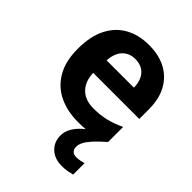

<svg xmlns="http://www.w3.org/2000/svg" viewBox="-223 -677 1037 1037"><g transform="rotate(45 295.5 -158.0)"><path d="M413 111Q413 131 424 141Q435 151 452 151Q468 151 483 148Q498 145 508 142V229Q492 233 474 236.5Q456 240 432 240Q376 240 343 208.5Q310 177 310 128Q310 99 325 72Q340 45 365 22.5Q390 0 420 -17L517 -29Q477 6 454.5 31Q432 56 422.5 75Q413 94 413 111ZM303 -556Q379 -556 433.5 -527Q488 -498 518 -443Q548 -388 548 -308V-236H196Q198 -173 233.5 -137Q269 -101 332 -101Q385 -101 428 -111.5Q471 -122 517 -144V-29Q477 -9 432.5 0.5Q388 10 325 10Q243 10 180 -20.5Q117 -51 81 -113Q45 -175 45 -269Q45 -365 77.5 -428.5Q110 -492 168 -524Q226 -556 303 -556ZM304 -450Q261 -450 232.5 -422Q204 -394 199 -335H408Q408 -368 396.5 -394Q385 -420 362 -435Q339 -450 304 -450Z"/></g></svg>

Font: Noto Sans Thai
Style: Bold
Weight: 700
Designer: Monotype Design Team
Foundry: Monotype Imaging Inc.
Version: Version 2.001